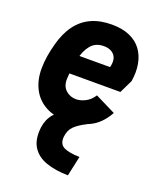

<svg xmlns="http://www.w3.org/2000/svg" viewBox="-144 -608 791 959"><g transform="rotate(20 251.0 -128.5)"><path d="M334 263Q267 262 217 244.5Q167 227 142.5 187.5Q118 148 126 83Q132 39 159 8Q186 -23 233 -41L337 -10Q295 11 274 32Q253 53 249 88Q245 128 273 142Q301 156 357 157ZM231 10Q166 10 120.5 -15.5Q75 -41 51.5 -87Q28 -133 28 -192Q28 -227 33.5 -260.5Q39 -294 48 -327Q65 -392 97 -435Q129 -478 175.5 -499Q222 -520 284 -520Q340 -520 379.5 -502.5Q419 -485 442 -453.5Q465 -422 472.5 -379.5Q480 -337 472 -288L438 -218H139L151 -317H347Q358 -359 339.5 -382Q321 -405 282 -405Q239 -405 214.5 -375.5Q190 -346 179 -297Q174 -275 170.5 -249Q167 -223 165 -191Q163 -151 186 -129.5Q209 -108 242 -108Q265 -108 290.5 -121Q316 -134 334 -162L443 -108Q406 -41 349 -15.5Q292 10 231 10Z"/></g></svg>

Font: Finlandica
Style: Italic
Weight: 400
Italic angle: -8°
Designer: Niklas Ekholm, Juho Hiilivirta, Jaakko Suomalainen
Foundry: Helsinki Type Studio
Version: Version 1.064